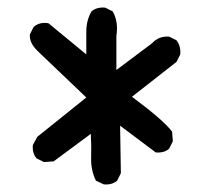

<svg xmlns="http://www.w3.org/2000/svg" viewBox="-20 -607 540 505"><path d="M252.9 -122.1 232.4 -131.8Q218.8 -159.2 219.7 -191.4Q220.7 -223.6 218.8 -254.9L121.1 -182.6L95.7 -180.7L76.2 -190.4Q64.5 -204.1 66.4 -225.6L78.1 -247.1L207 -350.6L78.1 -473.6Q56.6 -495.1 58.6 -516.6L68.4 -536.1Q84 -549.8 107.4 -545.9L207 -463.9Q207 -493.2 207 -523.4Q207 -553.7 220.7 -577.1Q234.4 -588.9 256.8 -586.9L276.4 -577.1Q292 -549.8 286.1 -512.7V-422.9L379.9 -493.2Q397.5 -512.7 424.8 -510.7L444.3 -501Q456.1 -485.4 454.1 -463.9L444.3 -444.3L327.1 -352.5Q411.1 -290 432.6 -260.7L434.6 -235.4L424.8 -215.8Q411.1 -204.1 389.6 -206.1L295.9 -276.4L297.9 -151.4L288.1 -131.8Q274.4 -120.1 252.9 -122.1Z"/></svg>

Font: NaikaiFont
Style: Regular
Weight: 400
Version: Version 1.67